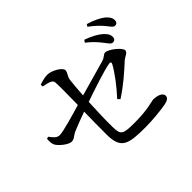

<svg xmlns="http://www.w3.org/2000/svg" viewBox="-160 -1064 1321 1321"><g transform="rotate(-45 500.0 -404.0)"><path d="M843 -581C860 -581 870 -592 870 -610C870 -629 862 -646 837 -669C810 -693 770 -715 717 -734L705 -717C749 -683 776 -651 796 -625C815 -601 827 -581 843 -581ZM935 -652C951 -652 961 -662 961 -681C961 -702 950 -721 925 -742C899 -762 859 -782 805 -798L795 -782C842 -747 866 -722 886 -698C907 -674 918 -652 935 -652ZM588 -285 604 -269C687 -322 760 -388 809 -433C830 -454 865 -460 865 -483C865 -510 789 -571 756 -571C740 -571 731 -552 701 -543L440 -469C444 -530 448 -582 452 -609C457 -642 477 -653 477 -678C477 -704 409 -744 367 -744C345 -744 317 -738 286 -727L287 -709C336 -699 366 -692 368 -668C371 -628 369 -529 368 -448C298 -427 169 -389 134 -389C106 -389 89 -411 69 -438L53 -433C52 -412 52 -390 59 -374C73 -344 131 -299 158 -299C188 -299 192 -315 230 -333C268 -349 322 -369 366 -385C365 -317 363 -223 364 -158C366 -22 426 -10 591 -10C655 -10 747 -19 793 -28C820 -34 841 -43 841 -65C841 -96 796 -108 763 -108C743 -108 691 -85 557 -85C443 -85 431 -93 430 -176C429 -235 432 -325 436 -410C525 -441 669 -489 722 -497C736 -499 741 -492 734 -479C704 -424 649 -351 588 -285Z"/></g></svg>

Font: Source Han Serif SC Medium
Style: Regular
Weight: 500
Designer: Ryoko NISHIZUKA 西塚涼子 (kana & ideographs); Frank Grießhammer (Latin, Greek & Cyrillic); Wenlong ZHANG 张文龙 (bopomofo); San
Foundry: Adobe
Version: Version 2.003;hotconv 1.1.1;makeotfexe 2.6.0